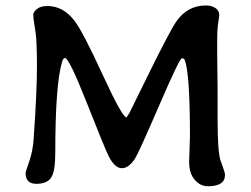

<svg xmlns="http://www.w3.org/2000/svg" viewBox="-20 -687 894 685"><path d="M461.9 -121.6Q439.5 -86.9 414.6 -86.9Q389.6 -86.9 367.7 -129.9Q354 -157.2 290.3 -318.6Q226.6 -480 211.9 -480Q205.6 -480 201.7 -467.3Q177.2 -386.2 177.2 -141.1Q177.2 -75.7 162.6 -53.5Q147.9 -31.2 109.6 -31.2Q71.3 -31.2 71.3 -69.8Q71.3 -74.2 84.2 -110.8Q97.2 -147.5 100.1 -192.4Q111.8 -359.9 111.8 -448.2Q111.8 -536.6 106.9 -571.8L103.5 -593.8Q98.6 -623 98.6 -633.5Q98.6 -644 111.6 -654.8Q124.5 -665.5 149.4 -665.5Q206.1 -665.5 246.6 -611.8Q275.4 -574.2 345.9 -421.1Q416.5 -268.1 431.2 -268.1L441.9 -284.2L516.6 -436Q587.9 -580.1 609.4 -610.8Q648.9 -667.5 714.8 -667.5Q734.9 -667.5 748.5 -658.4Q762.2 -649.4 762.2 -633.3L760.3 -616.7L757.3 -597.2Q754.9 -576.2 754.9 -550.8V-499.5L755.4 -446.8Q755.4 -419.9 756.3 -367.2V-261.2Q756.3 -150.4 766.1 -116.2L772.9 -97.7Q782.7 -71.3 782.7 -63Q782.7 -22.5 722.2 -22.5Q687.5 -22.5 666 -58.1Q654.8 -77.1 654.8 -110.4L657.7 -199.7Q657.7 -424.3 639.2 -472.7Q636.7 -479 628.7 -479Q620.6 -479 547.6 -310.1Q474.6 -141.1 461.9 -121.6Z"/></svg>

Font: Averia Libre
Style: Regular
Weight: 400
Version: Version 1.002